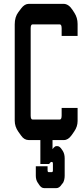

<svg xmlns="http://www.w3.org/2000/svg" viewBox="-20 -720 425 987"><path d="M238.3 116.2 232.4 123H187.5V0H127.9Q104.5 0 88.9 -22.5L74.2 -43Q55.7 -69.3 55.7 -99.6V-594.7Q55.7 -632.8 74.2 -657.2L88.9 -676.8Q106.4 -700.2 127.9 -700.2H306.6Q333 -700.2 353.5 -668L362.3 -654.3Q378.9 -628.9 378.9 -596.7V-535.2H296.9V-574.2Q296.9 -594.7 287.1 -594.7H147.5Q137.7 -594.7 137.7 -574.2V-126Q137.7 -105.5 147.5 -105.5H287.1Q296.9 -105.5 296.9 -126V-165H378.9V-97.7Q378.9 -69.3 361.3 -43.9L347.7 -24.4Q330.1 0 308.6 0H250V46.9L255.9 39.1Q263.7 31.2 269.5 31.2H275.4Q287.1 31.2 298.8 49.8L302.7 55.7Q312.5 71.3 312.5 93.8V183.6Q312.5 203.1 304.7 218.8L296.9 228.5Q285.2 247.1 269.5 247.1H207Q191.4 247.1 179.7 227.5L173.8 218.8Q164.1 204.1 164.1 183.6V134.8H224.6V155.3Q224.6 165 230.5 165H246.1Q252 165 252 155.3V122.1Q252 112.3 246.1 112.3Q240.2 112.3 238.3 116.2Z"/></svg>

Font: Vancouver Drive
Style: Bold
Weight: 700
Designer: Valery Zaveryaev
Foundry: Cyreal (www.cyreal.org)
Version: Version 1.01